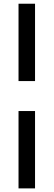

<svg xmlns="http://www.w3.org/2000/svg" viewBox="-20 -832 295 1057"><path d="M82 -220.7H172.9V205.1H82ZM82 -811.5H172.9V-385.7H82Z"/></svg>

Font: Reddit Sans Strawberry
Style: Bold
Weight: 700
Designer: Stephen Hutchings
Foundry: Reddit
Version: Version 1.013